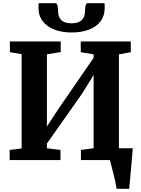

<svg xmlns="http://www.w3.org/2000/svg" viewBox="-20 -1003 882 1203"><path d="M710.5 180Q709 164.5 703.2 138.8Q697.5 113 690.5 85Q683.5 57 677.5 33.8Q671.5 10.5 669 0L631.5 -74H812Q810.5 -60.5 808.5 -34.5Q806.5 -8.5 803.8 23Q801 54.5 798 85.8Q795 117 793 142.2Q791 167.5 789.5 180ZM40.5 0V-63.5L115.5 -73V-663.5L42 -676V-743H360.5V-677L274 -662.5V-210.5L352.5 -330L566.5 -640.5V-662.5L486 -676V-743H799.5V-676L725 -662.5V-74L802 -63.5V0H487V-63.5L566.5 -74V-533L494 -416L274 -103.5V-74L359 -63.5V0ZM327 -983Q338 -983 341 -964.8Q344 -946.5 344 -932.5Q344 -897.5 363.8 -877.2Q383.5 -857 428.5 -857Q472.5 -857 492.5 -877.2Q512.5 -897.5 512.5 -932.5Q512.5 -946.5 515.5 -964.8Q518.5 -983 529 -983H635Q635 -976 635.5 -968.8Q636 -961.5 636 -954Q636 -904 610 -869.5Q584 -835 537.2 -817.2Q490.5 -799.5 428 -799.5Q368 -799.5 321.2 -817.5Q274.5 -835.5 247.8 -870Q221 -904.5 221 -954Q221 -961.5 221.5 -968.8Q222 -976 222 -983Z"/></svg>

Font: Merriweather ExtraBold
Style: Regular
Weight: 800
Version: Version 2.100